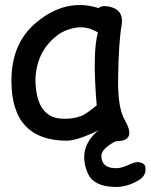

<svg xmlns="http://www.w3.org/2000/svg" viewBox="-20 -531 598 762"><path d="M246.1 27.3Q291.5 26.9 392.6 -24.4Q402.3 40 463.4 27.3Q516.6 16.6 475.1 -54.7Q446.8 -103.5 448.7 -220.7Q451.2 -367.7 462.4 -428.7Q473.6 -491.2 415 -504.4Q385.3 -511.2 371.1 -499Q243.2 -539.6 126 -443.4Q23.9 -359.9 25.4 -207Q26.9 27.8 246.1 27.3ZM302.7 -70.8Q265.6 -57.1 223.1 -60.1Q122.1 -66.9 120.6 -216.3Q125 -331.1 211.9 -394Q233.4 -410.2 269.5 -418.9Q321.3 -431.6 368.7 -401.9Q346.2 -322.8 363.8 -112.8Q320.3 -77.1 302.7 -70.8ZM484.4 -26.4Q476.1 -47.4 433.6 -40.5Q387.2 -33.2 355.5 0Q289.1 67.4 329.1 158.2Q351.1 207.5 431.2 210.9Q483.4 213.4 532.2 183.1Q561.5 165 557.1 132.8Q555.2 115.2 526.9 112.3Q516.1 111.3 482.9 126.5Q452.1 140.6 421.4 134.8Q382.3 127.4 382.3 87.4Q382.3 63.5 425.3 37.1Q437.5 29.3 466.3 20.5Q499 10.3 484.4 -26.4Z"/></svg>

Font: Comic Relief
Style: Regular
Weight: 400
Designer: Jeff Davis
Foundry: Loudifier
Version: Version 1.200; ttfautohint (v1.8.4.7-5d5b)